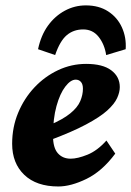

<svg xmlns="http://www.w3.org/2000/svg" viewBox="-20 -674 480 702"><path d="M193.4 7.8Q113.3 7.8 68.8 -34.7Q24.4 -77.1 24.4 -148.4Q24.4 -209 46.4 -261.7Q68.4 -314.5 106 -354.5Q143.6 -394.5 192.4 -417.5Q241.2 -440.4 294.9 -440.4Q355.5 -440.4 386.7 -417Q418 -393.6 418 -355.5Q418 -336.9 408.2 -315.4Q398.4 -293.9 372.1 -270Q345.7 -246.1 294.4 -218.8Q243.2 -191.4 159.2 -160.2V-215.8Q210 -237.3 236.8 -259.3Q263.7 -281.2 273.4 -304.2Q283.2 -327.1 283.2 -349.6Q283.2 -366.2 275.9 -374.5Q268.6 -382.8 256.8 -382.8Q238.3 -382.8 218.8 -357.4Q199.2 -332 186.5 -286.1Q173.8 -240.2 173.8 -177.7Q173.8 -133.8 191.4 -113.8Q209 -93.8 238.3 -93.8Q263.7 -93.8 299.8 -108.4Q335.9 -123 369.1 -160.2L401.4 -112.3Q353.5 -47.9 296.4 -20Q239.3 7.8 193.4 7.8ZM181.6 -472.7 119.1 -494.1Q129.9 -544.9 155.3 -580.1Q180.7 -615.2 216.8 -634.8Q252.9 -654.3 293.9 -654.3Q341.8 -654.3 375.5 -632.3Q409.2 -610.4 425.8 -573.7Q442.4 -537.1 439.5 -494.1L368.2 -472.7Q362.3 -511.7 340.8 -539.1Q319.3 -566.4 284.2 -566.4Q249 -566.4 224.1 -545.4Q199.2 -524.4 181.6 -472.7Z"/></svg>

Font: Crimson Pro ExtraBold
Style: Italic
Weight: 800
Italic angle: -12°
Designer: Jacques Le Bailly
Foundry: Baron von Fonthausen
Version: Version 1.003